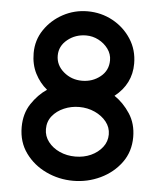

<svg xmlns="http://www.w3.org/2000/svg" viewBox="-50 -718 648 771"><g transform="rotate(5 273.5 -332.5)"><path d="M476.6 -480.5Q476.6 -398.4 409.2 -345.2Q445.8 -320.8 472.2 -280.5Q498.5 -240.2 498.5 -186.5Q498.5 -127.4 466.3 -83.5Q434.1 -39.6 382.6 -15.1Q331.1 9.3 273.4 9.3Q215.3 9.3 164.1 -14.9Q112.8 -39.1 80.8 -83.3Q48.8 -127.4 48.8 -187.5Q48.8 -242.2 75.2 -282Q101.6 -321.8 137.2 -345.7Q107.4 -370.1 89.1 -406Q70.8 -441.9 70.8 -487.8Q70.8 -540.5 99.4 -582.5Q127.9 -624.5 173.8 -649.2Q219.7 -673.8 272.5 -673.8Q327.1 -673.8 373.5 -648.7Q419.9 -623.5 448.2 -579.8Q476.6 -536.1 476.6 -480.5ZM168 -486.3Q168 -447.8 199.5 -420.9Q231 -394 273.9 -394Q315.9 -394 347.4 -419.2Q378.9 -444.3 378.9 -485.8Q378.9 -510.7 363.8 -531.5Q348.6 -552.2 325 -564.5Q301.3 -576.7 275.4 -576.7Q231.9 -576.7 200 -550.8Q168 -524.9 168 -486.3ZM399.9 -188.5Q399.9 -216.8 382.1 -239.3Q364.3 -261.7 335.2 -274.9Q306.2 -288.1 272.5 -288.1Q239.7 -288.1 210.9 -275.6Q182.1 -263.2 164.3 -241Q146.5 -218.8 146.5 -188.5Q146.5 -159.7 164.1 -137Q181.6 -114.3 210.4 -101.3Q239.3 -88.4 273.4 -88.4Q307.6 -88.4 336.2 -101.3Q364.7 -114.3 382.3 -137Q399.9 -159.7 399.9 -188.5Z"/></g></svg>

Font: Manjari
Style: Bold
Weight: 700
Designer: Santhosh Thottingal <santhosh.thottingal@gmail.com>
Version: Version 2.000